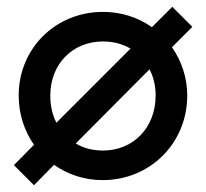

<svg xmlns="http://www.w3.org/2000/svg" viewBox="-20 -520 606 565"><path d="M80 25 139 -35C180 -6 229 10 282 10C422 10 531 -99 531 -239C531 -292 514 -341 486 -381L546 -441L487 -500L427 -440C386 -469 337 -485 283 -485C143 -485 35 -377 35 -239C35 -184 52 -134 80 -94L21 -34ZM128 -239C128 -331 193 -398 283 -398C313 -398 340 -391 364 -377L146 -159C134 -182 128 -209 128 -239ZM283 -77C253 -77 225 -84 203 -98L420 -316C432 -293 438 -267 438 -239C438 -145 373 -77 283 -77Z"/></svg>

Font: Outfit
Style: Regular
Weight: 400
Designer: Rodrigo Fuenzalida
Foundry: fragTYPE
Version: Version 1.100;gftools[0.9.27]